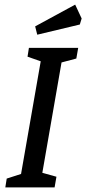

<svg xmlns="http://www.w3.org/2000/svg" viewBox="-20 -810 373 830"><path d="M246 -540 163 -63 224 -46 216 0H3L9 -38L71 -58L156 -545L99 -565L105 -603H318L310 -557ZM132 -696 305 -790 333 -730 325 -704 141 -660Z"/></svg>

Font: Grenze
Style: Italic
Weight: 400
Italic angle: -10°
Designer: Renata Polastri
Foundry: Omnibus-Type
Version: Version 1.002; ttfautohint (v1.8)